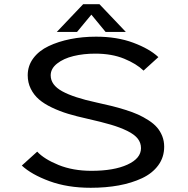

<svg xmlns="http://www.w3.org/2000/svg" viewBox="-20 -880 890 911"><path d="M577 -728.5H481L413.5 -810.5L345.5 -728.5H249.5L374.5 -860H452ZM410.5 11Q300 11 214.5 -20.5Q129 -52 83.5 -94.5L156.5 -160.5Q189.5 -125 257.8 -97.2Q326 -69.5 414 -69.5Q520.5 -69.5 584.8 -99Q649 -128.5 649 -177Q649 -202.5 633.5 -222.2Q618 -242 584 -258.8Q550 -275.5 505.8 -288.5Q461.5 -301.5 395 -316.5Q343 -328 303.2 -340Q263.5 -352 226.2 -369.8Q189 -387.5 164.8 -408.5Q140.5 -429.5 126 -458.8Q111.5 -488 111.5 -523Q111.5 -568 138.2 -603.8Q165 -639.5 210.8 -661.2Q256.5 -683 314 -694.5Q371.5 -706 436 -706Q535.5 -706 612.5 -677.2Q689.5 -648.5 731.5 -609L661 -545Q627.5 -577.5 569 -601.5Q510.5 -625.5 432 -625.5Q376 -625.5 328.8 -614Q281.5 -602.5 251 -578.5Q220.5 -554.5 220.5 -522.5Q220.5 -477 275 -447Q329.5 -417 436.5 -394Q477.5 -385 508.2 -377.5Q539 -370 574.2 -359Q609.5 -348 635 -336.5Q660.5 -325 685.2 -309Q710 -293 725.2 -275.2Q740.5 -257.5 749.8 -234.2Q759 -211 759 -184Q759 -134 731 -95.8Q703 -57.5 654 -34.5Q605 -11.5 543.5 -0.2Q482 11 410.5 11Z"/></svg>

Font: League Mono Wide
Style: Regular
Weight: 400
Width: 8
Designer: Tyler Finck
Foundry: The League of Moveable Type / Tyler Finck
Version: Version 2.210